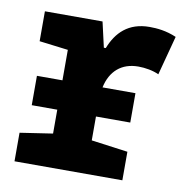

<svg xmlns="http://www.w3.org/2000/svg" viewBox="-68 -624 665 689"><g transform="rotate(10 265.0 -279.5)"><path d="M29 0H422V-104L289 -122V-209H414V-316H294C307 -377 347 -412 408 -412C433 -412 462 -407 483 -397L521 -540C484 -556 450 -559 423 -559C346 -559 304 -516 281 -457H274L253 -549H43V-440L148 -427V-316H55V-209H148V-122L29 -104Z"/></g></svg>

Font: Noto Sans Mono Condensed ExtraBold
Style: Regular
Weight: 800
Width: 3
Designer: Monotype Design Team
Foundry: Monotype Imaging Inc.
Version: Version 2.014